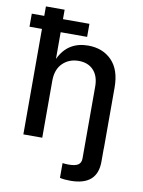

<svg xmlns="http://www.w3.org/2000/svg" viewBox="-100 -796 802 1075"><g transform="rotate(10 301.0 -259.0)"><path d="M376.5 210Q338.4 210 316.4 204.1V120.1Q333.5 122.6 350.1 122.6Q388.7 122.6 405.3 111.3Q421.9 100.1 421.9 74.7V-333.5Q421.9 -392.6 391.1 -425.8Q360.4 -459 306.6 -459Q252 -459 215.8 -423.6Q179.7 -388.2 179.7 -323.2V0H72.3V-599.6H1.5V-673.8H72.3V-727.5H178.7V-673.8H329.1V-599.6H178.7V-447.8Q204.6 -502 246.1 -527.3Q287.6 -552.7 343.8 -552.7Q427.2 -552.7 478.5 -500.2Q529.8 -447.8 529.8 -346.7V0H529.3V74.7Q529.3 210 376.5 210Z"/></g></svg>

Font: Inter Medium
Style: Regular
Weight: 500
Designer: Rasmus Andersson
Foundry: rsms
Version: Version 4.001;git-9221beed3